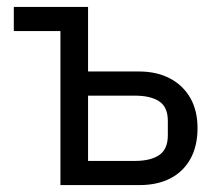

<svg xmlns="http://www.w3.org/2000/svg" viewBox="-20 -536 630 556"><path d="M155 0V-446H20V-516H235V-329H382Q434 -329 472 -309Q510 -289 531 -252.5Q552 -216 552 -165Q552 -113 531.5 -76Q511 -39 473.5 -19.5Q436 0 383 0ZM235 -70H371Q416 -70 441 -87Q466 -104 466 -144V-186Q466 -226 441 -242.5Q416 -259 371 -259H235Z"/></svg>

Font: IBM Plex Sans
Style: Regular
Weight: 400
Designer: Mike Abbink, Paul van der Laan, Pieter van Rosmalen
Foundry: Bold Monday
Version: Version 3.201